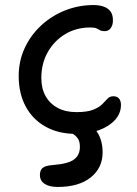

<svg xmlns="http://www.w3.org/2000/svg" viewBox="-20 -521 544 760"><path d="M282 9Q211.4 9 160.2 -19.7Q109 -48.4 81.5 -99.9Q54 -151.4 54 -220Q54 -279.2 77.5 -330.2Q101 -381.2 142.2 -419.6Q183.4 -458 237 -479.5Q290.6 -501 351 -501Q371.4 -501 388.8 -495.4Q406.2 -489.8 416.6 -476.9Q427 -464 427 -440Q427 -422 418.4 -409.8Q409.8 -397.6 393.2 -397.6Q382.2 -397.6 375.8 -401.5Q369.4 -405.4 361.8 -408.8Q354.2 -412.2 337 -412.2Q282.2 -412.2 238.6 -386.2Q195 -360.2 169.3 -315.1Q143.6 -270 143.6 -212Q143.6 -170.8 160.4 -140.7Q177.2 -110.6 208.4 -93.9Q239.6 -77.2 282.2 -77.2Q325.8 -77.2 349.3 -86.8Q372.8 -96.4 384.7 -108.6Q396.6 -120.8 405.6 -130.4Q414.6 -140 429 -140Q443.2 -140 451 -131Q458.8 -122 458.8 -106Q458.8 -72.4 435.5 -46.5Q412.2 -20.6 372 -5.8Q331.8 9 282 9ZM208.4 219Q175 219 156.5 206.7Q138 194.4 138 171.6Q138 153.2 148.4 143.9Q158.8 134.6 188.2 132.4Q250.6 127.6 273.4 110Q296.2 92.4 296.2 60.8Q296.2 39.4 288.8 28.3Q281.4 17.2 271.9 11.1Q262.4 5 255 -0.9Q247.6 -6.8 247.6 -17Q247.6 -28 257.1 -35.3Q266.6 -42.6 284.6 -42.6Q328.4 -42.6 357.3 -7.9Q386.2 26.8 386.2 82.4Q386.2 143.4 339.2 181.2Q292.2 219 208.4 219Z"/></svg>

Font: Shantell Sans Light
Style: Regular
Weight: 300
Designer: Stephen Nixon, Anya Danilova, Shantell Martin
Foundry: Arrow Type
Version: Version 1.011;[c5ecc13dd]